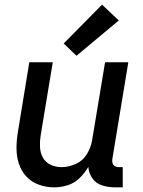

<svg xmlns="http://www.w3.org/2000/svg" viewBox="-20 -798 616 826"><path d="M213 8Q242 8 271 -1Q300 -10 322.5 -32Q345 -54 360 -80Q362 -52 378 -30Q394 -8 420.5 0Q447 8 476 8H508V-79H490Q482 -79 474.5 -83Q467 -87 464.5 -95Q462 -103 463 -112L532 -530H432L376 -193Q371 -163 353.5 -134.5Q336 -106 305.5 -92.5Q275 -79 245 -79Q220 -79 198 -89Q176 -99 164.5 -120Q153 -141 152 -166Q151 -191 155 -216L207 -530H106L57 -230Q51 -195 51 -160.5Q51 -126 61 -94.5Q71 -63 93 -39Q115 -15 147 -3.5Q179 8 213 8ZM309 -558 491 -710 419 -778 254 -611Z"/></svg>

Font: Iosevka Sparkle Medium
Style: Italic
Weight: 500
Italic angle: -9°
Designer: Belleve Invis
Foundry: Belleve Invis
Version: Version 4.5.0; ttfautohint (v1.8.3)